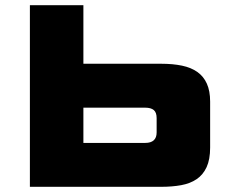

<svg xmlns="http://www.w3.org/2000/svg" viewBox="-20 -720 887 740"><path d="M95.2 0V-700H301.4V-474.3H601Q646.2 -474.3 681.3 -467Q716.5 -459.7 740.6 -442.6Q764.8 -425.5 777.3 -397.5Q789.9 -369.5 789.9 -328.3V-151.5Q789.9 -105.3 776.3 -75.8Q762.7 -46.3 737.9 -29.5Q713.1 -12.7 678.3 -6.3Q643.6 0 601 0ZM301.4 -169.2H539.8Q561.5 -169.2 572.6 -179.3Q583.7 -189.4 583.7 -209.6V-264.7Q583.7 -286.7 572.6 -295.9Q561.5 -305 539.8 -305H301.4Z"/></svg>

Font: Science Gothic
Style: Regular
Weight: 400
Designer: Thomas Phinney, Vassil Kateliev, Brandon Buerkle
Foundry: Font Detective LLC
Version: Version 1.018